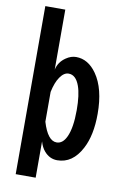

<svg xmlns="http://www.w3.org/2000/svg" viewBox="-102 -889 704 1068"><g transform="rotate(10 250.0 -355.5)"><path d="M177.7 -830.1V-491.2Q187.5 -535.6 226.6 -562Q254.4 -581.1 283.2 -581.1Q351.6 -581.1 399.4 -512.7Q455.6 -432.6 455.6 -290Q455.6 -168.9 415 -92.3Q365.2 2.9 278.3 2.9Q235.4 2.9 205.1 -32.2Q186.5 -53.7 177.7 -85.9V119.1H64.9V-830.1ZM176.8 -196.8Q207.5 -94.2 257.8 -94.2Q292.5 -94.2 313 -138.2Q337.4 -189.9 337.4 -290.5Q337.4 -377 319.8 -425.8Q299.3 -482.9 258.3 -482.9Q231.9 -482.9 210 -451.2Q188.5 -420.9 176.8 -365.2Z"/></g></svg>

Font: BIZ UDGothic
Style: Bold
Weight: 700
Monospace: yes
Designer: TypeBank Co., Ltd.
Foundry: Morisawa Inc.
Version: Version 1.05